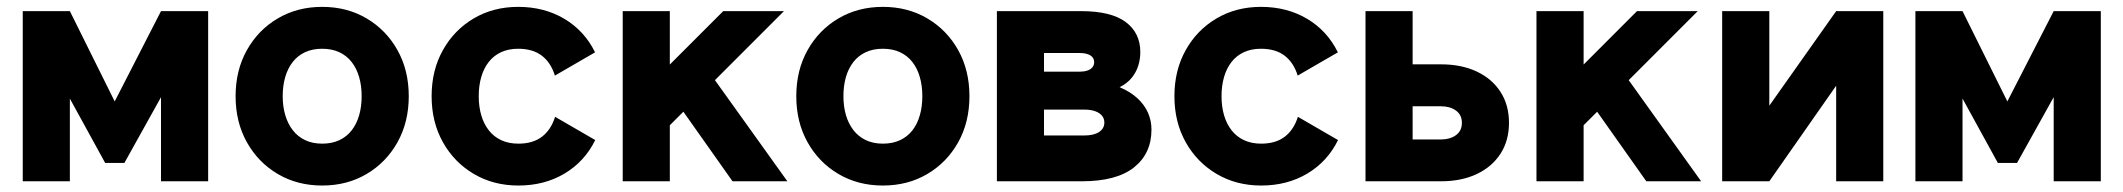

<svg xmlns="http://www.w3.org/2000/svg" viewBox="-20 -541 6337 573"><path d="M322.3 -238.3 460.5 -507.8 559.2 -428.2 351.2 -54.7H293.9L88.9 -428.2L188.5 -507.8ZM601.2 -507.8V0H460.5V-507.8ZM47.9 -507.8H188.5V0H47.9Z M823.7 -253.9Q823.7 -285.1 831.2 -311Q838.7 -336.9 853.5 -355.9Q868.3 -374.9 890.4 -385.2Q912.5 -395.5 941.5 -395.5Q970.5 -395.5 992.6 -385.2Q1014.7 -374.9 1029.5 -355.9Q1044.3 -336.9 1051.8 -311Q1059.3 -285.1 1059.3 -253.9Q1059.3 -222.9 1051.8 -196.9Q1044.3 -170.9 1029.5 -151.9Q1014.7 -132.9 992.6 -122.6Q970.5 -112.3 941.5 -112.3Q912.5 -112.3 890.4 -122.9Q868.3 -133.5 853.5 -152.8Q838.7 -172.1 831.2 -197.8Q823.7 -223.5 823.7 -253.9ZM683.1 -253.9Q683.1 -176.6 716.8 -116.4Q750.5 -56.2 808.9 -21.8Q867.3 12.7 941.5 12.7Q1015.9 12.7 1074.2 -21.8Q1132.5 -56.2 1166.2 -116.4Q1199.9 -176.6 1199.9 -253.9Q1199.9 -331.2 1166.2 -391.4Q1132.5 -451.6 1074.2 -486Q1015.9 -520.5 941.5 -520.5Q867.3 -520.5 808.9 -486Q750.5 -451.6 716.8 -391.4Q683.1 -331.2 683.1 -253.9Z M1408.7 -253.9Q1408.7 -285.1 1416.2 -311Q1423.6 -336.9 1438.4 -355.9Q1453.2 -374.9 1475.3 -385.2Q1497.5 -395.5 1526.5 -395.5Q1570 -395.5 1597.1 -374.8Q1624.1 -354 1636 -315.4L1755.9 -384.8Q1724.4 -449 1664.3 -484.8Q1604.2 -520.5 1526.5 -520.5Q1452.2 -520.5 1393.8 -486Q1335.4 -451.6 1301.8 -391.4Q1268.1 -331.2 1268.1 -253.9Q1268.1 -176.6 1301.9 -116.4Q1335.7 -56.2 1394.3 -21.8Q1452.8 12.7 1527.1 12.7Q1604.8 12.7 1664.9 -23.1Q1725 -59 1756.4 -123L1636.6 -192.4Q1624.7 -154.1 1597.7 -133.2Q1570.6 -112.3 1527.1 -112.3Q1498 -112.3 1475.9 -122.6Q1453.8 -132.9 1438.9 -151.9Q1423.9 -170.9 1416.3 -196.9Q1408.7 -222.9 1408.7 -253.9Z M1955.5 -298.1 2166.1 0H2329.8L2093.1 -330.5ZM1979 -167.2 2319.6 -507.8Q2307.4 -507.8 2282.6 -507.8Q2257.7 -507.8 2229 -507.8Q2200.3 -507.8 2175.5 -507.8Q2150.8 -507.8 2138.4 -507.8L1979 -348.4V-507.8H1838.4V0H1979Z M2497.1 -253.9Q2497.1 -285.1 2504.5 -311Q2512 -336.9 2526.8 -355.9Q2541.6 -374.9 2563.7 -385.2Q2585.8 -395.5 2614.8 -395.5Q2643.8 -395.5 2666 -385.2Q2688.1 -374.9 2702.9 -355.9Q2717.7 -336.9 2725.1 -311Q2732.6 -285.1 2732.6 -253.9Q2732.6 -222.9 2725.1 -196.9Q2717.7 -170.9 2702.9 -151.9Q2688.1 -132.9 2666 -122.6Q2643.8 -112.3 2614.8 -112.3Q2585.8 -112.3 2563.7 -122.9Q2541.6 -133.5 2526.8 -152.8Q2512 -172.1 2504.5 -197.8Q2497.1 -223.5 2497.1 -253.9ZM2356.4 -253.9Q2356.4 -176.6 2390.1 -116.4Q2423.8 -56.2 2482.2 -21.8Q2540.6 12.7 2614.8 12.7Q2689.3 12.7 2747.6 -21.8Q2805.9 -56.2 2839.6 -116.4Q2873.2 -176.6 2873.2 -253.9Q2873.2 -331.2 2839.6 -391.4Q2805.9 -451.6 2747.6 -486Q2689.3 -520.5 2614.8 -520.5Q2540.6 -520.5 2482.2 -486Q2423.8 -451.6 2390.1 -391.4Q2356.4 -331.2 2356.4 -253.9Z M3095.7 -136.7V-213.9H3216.1Q3235.2 -213.9 3248.4 -209.1Q3261.7 -204.3 3268.8 -195.7Q3275.8 -187 3275.8 -175.3Q3275.8 -157.7 3260.3 -147.2Q3244.8 -136.7 3216.1 -136.7ZM3321.5 -280.8Q3343.8 -292 3357.3 -308.6Q3370.8 -325.2 3377 -345Q3383.1 -364.7 3383.1 -385.3Q3383.1 -442.9 3339.5 -475.3Q3295.8 -507.8 3206.1 -507.8H3038.1H2955.1V0H3208.8Q3312.3 0 3364.4 -41.5Q3416.4 -82.9 3416.4 -154.3Q3416.4 -181.2 3405.9 -204.8Q3395.4 -228.5 3374.5 -247.8Q3353.5 -267.1 3321.5 -280.8ZM3095.7 -382.8H3202.3Q3222 -382.8 3233.7 -375.9Q3245.4 -368.9 3245.4 -355.4Q3245.4 -346.5 3240.1 -340.1Q3234.8 -333.7 3225 -330.4Q3215.3 -327.1 3202.3 -327.1H3095.7Z M3625.5 -253.9Q3625.5 -285.1 3633 -311Q3640.4 -336.9 3655.2 -355.9Q3670 -374.9 3692.1 -385.2Q3714.3 -395.5 3743.3 -395.5Q3786.8 -395.5 3813.9 -374.8Q3840.9 -354 3852.8 -315.4L3972.7 -384.8Q3941.2 -449 3881.1 -484.8Q3821 -520.5 3743.3 -520.5Q3669 -520.5 3610.6 -486Q3552.2 -451.6 3518.6 -391.4Q3484.9 -331.2 3484.9 -253.9Q3484.9 -176.6 3518.7 -116.4Q3552.5 -56.2 3611.1 -21.8Q3669.6 12.7 3743.8 12.7Q3821.6 12.7 3881.7 -23.1Q3941.8 -59 3973.2 -123L3853.4 -192.4Q3841.5 -154.1 3814.5 -133.2Q3787.4 -112.3 3743.8 -112.3Q3714.8 -112.3 3692.7 -122.6Q3670.6 -132.9 3655.7 -151.9Q3640.7 -170.9 3633.1 -196.9Q3625.5 -222.9 3625.5 -253.9Z M4195.8 -124.8V-223.8H4280.5Q4307.4 -223.8 4325.1 -211.1Q4342.8 -198.4 4342.8 -174.4Q4342.8 -150.4 4325.1 -137.6Q4307.4 -124.8 4280.5 -124.8ZM4055.2 -507.8V0H4280.5Q4341.4 0 4387.1 -21.5Q4432.8 -43.1 4458.1 -82.3Q4483.4 -121.5 4483.4 -174.4Q4483.4 -227.5 4458.1 -266.7Q4432.8 -306 4387.1 -327.5Q4341.4 -349 4280.5 -349H4195.8V-507.8Z M4682.5 -298.1 4893.2 0H5056.8L4820.1 -330.5ZM4706.1 -167.2 5046.7 -507.8Q5034.5 -507.8 5009.6 -507.8Q4984.8 -507.8 4956.1 -507.8Q4927.3 -507.8 4902.6 -507.8Q4877.8 -507.8 4865.4 -507.8L4706.1 -348.4V-507.8H4565.4V0H4706.1Z M5459.8 -507.8H5600.4V0H5459.8V-285.2L5260.3 0H5119.6V-507.8H5260.3V-225.6Z M5970.7 -238.3 6109 -507.8 6207.6 -428.2 5999.6 -54.7H5942.4L5737.3 -428.2L5836.9 -507.8ZM6249.6 -507.8V0H6109V-507.8ZM5696.3 -507.8H5836.9V0H5696.3Z"/></svg>

Font: Giphurs SC
Style: Regular
Weight: 400
Version: Version 0.920